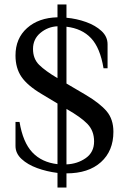

<svg xmlns="http://www.w3.org/2000/svg" viewBox="-20 -755 566 855"><path d="M236 80V15Q188 9 145.5 -6.5Q103 -22 76 -47Q49 -72 49 -105V-212H67Q82 -121 124 -76.5Q166 -32 236 -24V-294L166 -336Q102 -374 75.5 -413Q49 -452 49 -508Q49 -584 100.5 -630Q152 -676 236 -678V-735H276V-676Q321 -672 363 -657Q405 -642 432 -617Q459 -592 459 -558V-451H441Q426 -542 385.5 -585Q345 -628 276 -636V-383L361 -333Q425 -295 455 -259.5Q485 -224 485 -168Q485 -83 429.5 -33Q374 17 276 17V80ZM276 -23Q325 -25 362 -51Q399 -77 399 -125Q399 -172 370 -202.5Q341 -233 276 -270ZM236 -407V-638Q193 -636 160 -608.5Q127 -581 127 -537Q127 -493 154.5 -466Q182 -439 236 -407Z"/></svg>

Font: El Messiri
Style: Regular
Weight: 400
Designer: Mohamed Gaber
Foundry: Kief Type Foundry
Version: Version 2.020